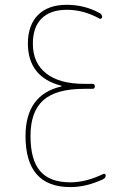

<svg xmlns="http://www.w3.org/2000/svg" viewBox="-20 -760 540 790"><path d="M232.4 -404.3Q233.4 -404.3 233.4 -406.2Q233.4 -407.2 232.4 -407.2Q95.7 -442.4 94.7 -580.1Q94.7 -656.2 136.2 -698.2Q177.7 -740.2 254.9 -740.2Q327.1 -740.2 388.7 -707Q399.4 -702.1 400.4 -690.4Q400.4 -686.5 397 -684.1Q393.6 -681.6 390.6 -682.6Q325.2 -719.7 254.9 -719.7Q187.5 -719.7 151.4 -684.1Q115.2 -648.4 115.2 -580.1Q115.2 -501 169.9 -458Q224.6 -415 326.2 -415H360.4Q370.1 -415 370.1 -404.8Q370.1 -394.5 360.4 -394.5H326.2Q210.9 -394.5 158.2 -347.7Q105.5 -300.8 105.5 -200.2Q105.5 -102.5 145 -56.2Q184.6 -9.8 269.5 -9.8Q334 -9.8 404.3 -43.9Q408.2 -45.9 411.6 -43.9Q415 -42 415 -38.1Q415 -28.3 404.3 -22.5Q335 9.8 269.5 9.8Q85 9.8 85 -200.2Q85 -370.1 232.4 -404.3Z"/></svg>

Font: Rounded-L Mgen+ 2m thin
Style: Regular
Weight: 100
Designer: [Source Han Sans]
Ryoko NISHIZUKA  (kana & ideographs); Paul D. Hunt (Latin, Greek & Cyrillic); Wenlong ZHANG  (bopomofo
Version: Version 1.059.20150602